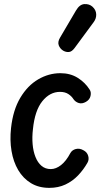

<svg xmlns="http://www.w3.org/2000/svg" viewBox="-20 -900 518 930"><path d="M219 10Q167.5 10 129.8 -13Q92 -36 68.2 -76.2Q44.5 -116.5 35.8 -168.8Q27 -221 33.5 -280Q43 -367 78.2 -426.2Q113.5 -485.5 164.8 -515.5Q216 -545.5 272.5 -545.5Q320.5 -545.5 356.5 -523Q392.5 -500.5 414.5 -465.5Q422.5 -453.5 418.5 -435.2Q414.5 -417 396 -406.5Q377.5 -396 361.5 -401Q345.5 -406 336 -419.5Q327 -434 311 -444.5Q295 -455 270.5 -455Q221.5 -455 185 -409.8Q148.5 -364.5 139.5 -274Q135 -236 138 -201.5Q141 -167 151.8 -139.8Q162.5 -112.5 181 -96.8Q199.5 -81 226 -81Q251 -81 275.8 -100.5Q300.5 -120 320.5 -158Q329 -173.5 347.2 -178.2Q365.5 -183 384.5 -172Q402 -163 407.2 -145Q412.5 -127 403.5 -111.5Q384.5 -78 358 -50.2Q331.5 -22.5 296.8 -6.2Q262 10 219 10ZM285.5 -655Q270.5 -664.5 264.5 -680.8Q258.5 -697 271 -718L348 -849Q365.5 -879 389 -880.2Q412.5 -881.5 428 -867.5Q445 -852 446 -831.2Q447 -810.5 433.5 -792.5L341 -667Q327.5 -649 313.2 -648Q299 -647 285.5 -655Z"/></svg>

Font: Edu SA Hand Medium
Style: Regular
Weight: 500
Designer: Tina and Corey Anderson, Eben Sorkin, Mirko Velimirovic
Foundry: Google for Education
Version: Version 2.000